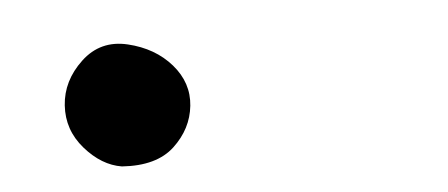

<svg xmlns="http://www.w3.org/2000/svg" viewBox="-27 -175 555 238"><g transform="rotate(-5 250.0 -56.0)"><path d="M117 20Q92 16 71.5 -7.5Q51 -31 53 -61.5Q55 -92 79.5 -115Q104 -138 137.5 -130Q171 -122 191 -99Q211 -76 208 -47.5Q205 -19 182.5 2Q160 23 117 20Z"/></g></svg>

Font: Kosefont JP
Style: Regular
Weight: 400
Designer: Nozomi Seto 瀬戸のぞみ
Version: Version 3.00;June 19, 2020